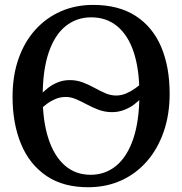

<svg xmlns="http://www.w3.org/2000/svg" viewBox="-20 -772 762 803"><path d="M448.5 -303Q419.5 -303 393.5 -312.5Q367.5 -322 344 -334.8Q320.5 -347.5 298.5 -357Q276.5 -366.5 255.5 -366.5Q232 -366.5 212 -358Q192 -349.5 176.5 -337.8Q161 -326 151 -316.5L150.5 -376Q163.5 -391 181.8 -405Q200 -419 222.8 -428Q245.5 -437 272 -437Q300.5 -437 325.8 -427.5Q351 -418 374.5 -405Q398 -392 420.5 -382.2Q443 -372.5 465.5 -372.5Q487.5 -372.5 507.8 -381.2Q528 -390 544 -401.5Q560 -413 570 -421.5L572 -363.5Q559 -348.5 540.2 -334.5Q521.5 -320.5 498 -311.8Q474.5 -303 448.5 -303ZM354.5 11Q246.5 12.5 175 -35.8Q103.5 -84 68 -169.8Q32.5 -255.5 32.5 -367Q32.5 -455.5 57.5 -526.5Q82.5 -597.5 128 -647.8Q173.5 -698 235 -724.8Q296.5 -751.5 369.5 -751.5Q476 -751.5 547.2 -705.5Q618.5 -659.5 654 -576Q689.5 -492.5 689.5 -380Q689.5 -292.5 664.5 -220.8Q639.5 -149 594.5 -97.5Q549.5 -46 488.5 -18Q427.5 10 354.5 11ZM359 -41Q420.5 -41 466.5 -79.2Q512.5 -117.5 537.8 -192.8Q563 -268 563 -380Q563 -480.5 539.8 -552Q516.5 -623.5 471.2 -661.5Q426 -699.5 361.5 -699.5Q300.5 -699.5 254.8 -663Q209 -626.5 183.8 -552.8Q158.5 -479 158.5 -367.5Q158.5 -267 182 -193.8Q205.5 -120.5 250.2 -80.8Q295 -41 359 -41Z"/></svg>

Font: Merriweather 24pt Medium
Style: Regular
Weight: 500
Designer: Eben Sorkin
Foundry: Eben Sorkin
Version: Version 2.100